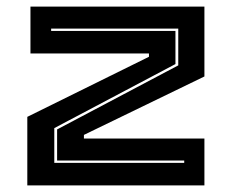

<svg xmlns="http://www.w3.org/2000/svg" viewBox="-20 -560 700 580"><path d="M62.5 0V-207L430 -388.5V-398.5H72V-540H597.5V-329L233.5 -152.5V-141.5H597.5V0ZM144 -68H536.5V-75H152.5V-169L518.5 -362.5V-473.5H134.5V-466.5H510V-366.5L144 -173Z"/></svg>

Font: Tourney Expanded ExtraBold
Style: Regular
Weight: 800
Width: 7
Designer: Tyler Finck
Foundry: Etcetera Type Co
Version: Version 1.010; ttfautohint (v1.8.3)